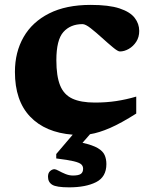

<svg xmlns="http://www.w3.org/2000/svg" viewBox="-20 -552 634 804"><path d="M269.5 232.5Q216 232.5 198.5 221.5Q181 210.5 181 188Q181 172 190 164.2Q199 156.5 208 156.5Q213.5 156.5 225.8 163.2Q238 170 253.8 176.5Q269.5 183 285.5 183Q309 183 318.5 176.2Q328 169.5 328 154.5Q328 143.5 320.2 136.2Q312.5 129 288.5 123.2Q264.5 117.5 215.5 111.5V93L284.5 12Q169.5 3 106 -63.8Q42.5 -130.5 42.5 -251Q42.5 -333.5 78.8 -396.8Q115 -460 185.8 -495.8Q256.5 -531.5 359.5 -531.5Q436 -531.5 480.5 -516.8Q525 -502 544 -477.2Q563 -452.5 563 -422.5Q563 -396.5 550.5 -377.2Q538 -358 519.2 -347.2Q500.5 -336.5 482 -336.5Q473.5 -336.5 452.8 -353.8Q432 -371 407.2 -393.5Q382.5 -416 360.2 -433.5Q338 -451 325.5 -451Q275 -451 245.5 -418Q216 -385 216 -300Q216 -233 231.8 -194.2Q247.5 -155.5 283 -139Q318.5 -122.5 377.5 -122.5Q425 -122.5 466.5 -128.8Q508 -135 550.5 -147.5V-76.5Q487.5 -36.5 441 -16.2Q394.5 4 357 10L325.5 46Q368 55.5 389.5 68.2Q411 81 418.2 97.5Q425.5 114 425.5 135Q425.5 189 382.2 210.8Q339 232.5 269.5 232.5Z"/></svg>

Font: Newsreader Caption
Style: Bold
Weight: 700
Designer: Hugues Gentile
Foundry: Production Type
Version: Version 1.001